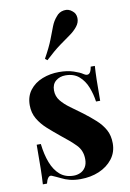

<svg xmlns="http://www.w3.org/2000/svg" viewBox="-93 -887 648 958"><g transform="rotate(-10 231.0 -408.0)"><path d="M222 -531Q264 -531 295.5 -520.5Q327 -510 341 -500Q375 -477 383 -530H404Q402 -502 401 -461.5Q400 -421 400 -354H379Q374 -391 360 -427Q346 -463 319.5 -486Q293 -509 251 -509Q222 -509 202 -492.5Q182 -476 182 -445Q182 -415 200 -392.5Q218 -370 246.5 -349.5Q275 -329 306 -306Q339 -281 366 -256.5Q393 -232 409 -203Q425 -174 425 -134Q425 -89 399 -55.5Q373 -22 330.5 -4Q288 14 236 14Q206 14 182.5 8Q159 2 142 -7Q129 -13 117.5 -18.5Q106 -24 96 -28Q86 -31 78.5 -21Q71 -11 67 7H46Q48 -25 49 -71Q50 -117 50 -193H71Q77 -139 93 -97.5Q109 -56 136.5 -32.5Q164 -9 206 -9Q223 -9 239 -16Q255 -23 265.5 -39Q276 -55 276 -80Q276 -124 247.5 -153Q219 -182 175 -216Q143 -242 114.5 -267.5Q86 -293 68 -323.5Q50 -354 50 -393Q50 -438 74 -469Q98 -500 137.5 -515.5Q177 -531 222 -531ZM342 -817Q359 -804 360 -781Q361 -758 345 -738Q329 -718 306 -702Q283 -686 251.5 -663Q220 -640 176 -599L165 -608Q195 -662 209 -698.5Q223 -735 233 -761Q243 -787 260 -806Q275 -826 299.5 -829.5Q324 -833 342 -817Z"/></g></svg>

Font: Playfair Display
Style: Bold
Weight: 700
Designer: Claus Eggers Sørensen
Foundry: Claus Eggers Sørensen
Version: Version 1.203